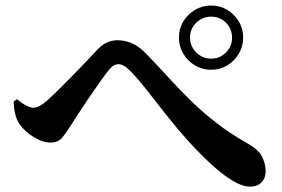

<svg xmlns="http://www.w3.org/2000/svg" viewBox="-20 -729 1040 708"><path d="M639.8 -590.3Q639.8 -623.5 655.9 -649.9Q672 -676.4 698.9 -692.5Q725.9 -708.6 758.4 -708.6Q791.5 -708.6 818 -692.5Q844.5 -676.4 860.6 -649.9Q876.7 -623.5 876.7 -590.3Q876.7 -557.8 860.6 -530.9Q844.5 -503.9 818 -487.8Q791.5 -471.7 758.4 -471.7Q725.9 -471.7 698.9 -487.8Q672 -503.9 655.9 -530.9Q639.8 -557.8 639.8 -590.3ZM680.7 -590.3Q680.7 -558.5 703.6 -535.6Q726.5 -512.7 758.4 -512.7Q790.9 -512.7 813.3 -535.6Q835.7 -558.5 835.7 -590.3Q835.7 -622.8 813.3 -645.2Q790.9 -667.6 758.4 -667.6Q726.5 -667.6 703.6 -645.2Q680.7 -622.8 680.7 -590.3ZM30.5 -354.6 42.6 -363.3Q59.9 -348.7 76.5 -340.1Q93.2 -331.6 102.8 -331.6Q114.3 -331.6 127 -338.6Q139.7 -345.6 157.6 -361.7Q176.8 -379.1 201.8 -404Q226.8 -428.8 253.1 -455.7Q279.4 -482.7 301.1 -505.5Q322.8 -528.2 334.2 -540.9Q352.5 -561.2 371.6 -571Q390.6 -580.7 413.4 -580.7Q441.4 -580.7 468.1 -568.7Q494.9 -556.8 522 -527.7Q565.4 -483 604.4 -439.9Q643.5 -396.9 685.5 -356Q727.5 -315 778.4 -275.5Q829.3 -235.9 895.9 -198.3Q933.7 -176.7 946.6 -150.6Q959.5 -124.5 959.5 -97.4Q959.5 -72 944.2 -56.4Q929 -40.8 901.7 -40.8Q874.3 -40.8 838 -62.4Q801.8 -84.1 761.1 -121.4Q720.3 -158.8 678.1 -204.6Q635.8 -251.4 597.1 -300.4Q558.4 -349.4 524.4 -393Q490.4 -436.7 461.8 -465.9Q447.8 -480.6 436.8 -486.5Q425.9 -492.3 416.3 -492.3Q407.3 -492.3 397.8 -486.2Q388.3 -480.1 377.1 -465.6Q364.8 -449.9 346.4 -423.8Q328 -397.8 308.2 -368.9Q288.4 -339.9 271 -312.9Q253.5 -285.8 241.5 -267.1Q225.4 -240.9 209.9 -222.1Q194.5 -203.2 167 -203.2Q137.1 -203.2 103.9 -223.8Q70.7 -244.4 50.8 -273Q40.9 -288.3 36 -309.1Q31.1 -330 30.5 -354.6Z"/></svg>

Font: Noto Serif SC
Style: Regular
Weight: 200
Designer: Ryoko NISHIZUKA 西塚涼子 (kana & ideographs); Frank Grießhammer (Latin, Greek & Cyrillic); Wenlong ZHANG 张文龙 (bopomofo); San
Foundry: Adobe
Version: Version 2.001;hotconv 1.1.0;makeotfexe 2.6.0